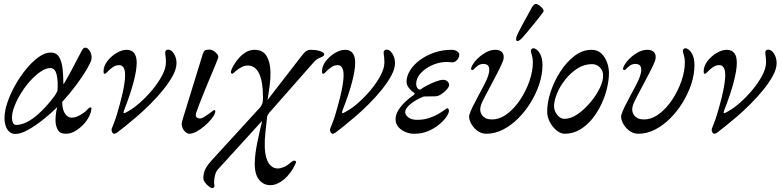

<svg xmlns="http://www.w3.org/2000/svg" viewBox="-20 -668 3980 979"><path d="M58 15Q41 15 28.5 4.5Q16 -6 9.5 -24.5Q3 -43 3 -66Q3 -102 18 -146Q33 -190 58 -234.5Q83 -279 114 -316.5Q145 -354 177 -377Q209 -400 238 -400Q269 -400 282.5 -375.5Q296 -351 299.5 -314.5Q303 -278 303 -243Q303 -240 304.5 -240Q306 -240 307 -243Q330 -281 351.5 -323Q373 -365 395 -406Q400 -416 404.5 -420.5Q409 -425 414 -425Q423 -425 430.5 -417.5Q438 -410 442.5 -399Q447 -388 447 -379Q447 -373 446.5 -368.5Q446 -364 445 -361Q441 -346 421 -312Q401 -278 369 -235Q337 -192 297 -148Q298 -107 312 -87.5Q326 -68 346 -68Q366 -68 390.5 -82.5Q415 -97 426 -110Q431 -116 434 -118Q437 -120 440 -120Q444 -120 445 -119Q446 -118 446 -116Q446 -98 435 -75.5Q424 -53 405 -33Q386 -13 363 0.5Q340 14 316 14Q285 14 274 -7Q263 -28 263 -55Q263 -72 265.5 -90.5Q268 -109 272 -122Q238 -88 198 -56.5Q158 -25 121.5 -5Q85 15 58 15ZM62 -31Q88 -31 117 -45.5Q146 -60 177 -88Q208 -116 239 -154Q249 -166 258 -178.5Q267 -191 273 -205Q277 -252 269 -286.5Q261 -321 237 -321Q214 -321 187.5 -303Q161 -285 135 -256.5Q109 -228 88 -194Q67 -160 54 -127Q41 -94 41 -68Q41 -52 46.5 -41.5Q52 -31 62 -31Z M561 14Q558 14 554.5 10Q551 6 549.5 0Q548 -6 550 -13Q551 -15 559.5 -36.5Q568 -58 576 -84Q605 -182 613.5 -236.5Q622 -291 614.5 -313.5Q607 -336 588 -336Q570 -336 554.5 -325Q539 -314 529 -303Q519 -292 515 -292Q510 -292 509 -294.5Q508 -297 508 -304Q508 -331 527 -356Q546 -381 573.5 -397.5Q601 -414 625 -414Q651 -414 664 -397.5Q677 -381 677 -348Q677 -310 660.5 -247.5Q644 -185 612 -104Q611 -100 610 -95.5Q609 -91 613 -91Q616 -91 619 -93Q622 -95 632 -100Q660 -115 693 -144Q726 -173 756.5 -209.5Q787 -246 806.5 -283Q826 -320 826 -349Q826 -369 824 -382.5Q822 -396 822 -400Q822 -406 826 -410.5Q830 -415 837 -415Q854 -415 867 -394Q880 -373 880 -346Q880 -317 861 -282Q842 -247 812 -210Q782 -173 746.5 -137.5Q711 -102 677 -73Q643 -44 618 -24Q593 -5 581.5 4.5Q570 14 561 14Z M943 14Q938 14 930.5 9Q923 4 916.5 -5Q910 -14 907.5 -26.5Q905 -39 910 -55L1015 -396Q1019 -407 1025 -411Q1031 -415 1048 -415Q1059 -415 1070 -408Q1081 -401 1088 -391.5Q1095 -382 1092 -372Q1088 -360 1077 -333.5Q1066 -307 1052 -274Q1038 -241 1024 -206.5Q1010 -172 998.5 -142.5Q987 -113 981 -95Q975 -76 982 -70Q989 -64 999 -64Q1009 -64 1024 -73.5Q1039 -83 1051 -92Q1059 -98 1064.5 -102.5Q1070 -107 1071 -107Q1082 -107 1076 -91Q1072 -78 1057.5 -60.5Q1043 -43 1023.5 -26Q1004 -9 983 2.5Q962 14 943 14Z M1060 291Q1056 291 1045.5 283Q1035 275 1026 263.5Q1017 252 1017 240Q1017 217 1025.5 197.5Q1034 178 1059 150L1305 -119Q1312 -127 1316.5 -137.5Q1321 -148 1321 -171Q1321 -251 1301.5 -292.5Q1282 -334 1243 -334Q1215 -334 1180 -304Q1174 -299 1170.5 -295.5Q1167 -292 1165 -292Q1154 -292 1159 -309Q1163 -321 1173.5 -338.5Q1184 -356 1199.5 -373.5Q1215 -391 1235 -402.5Q1255 -414 1278 -414Q1321 -414 1339.5 -382Q1358 -350 1359 -303Q1360 -272 1355.5 -235.5Q1351 -199 1344 -158L1514 -378Q1531 -401 1541.5 -407.5Q1552 -414 1565 -414Q1573 -414 1584.5 -413Q1596 -412 1607 -409Q1618 -406 1625.5 -401.5Q1633 -397 1633 -389Q1633 -382 1613.5 -374.5Q1594 -367 1580 -351L1352 -92Q1349 -88 1346 -83Q1343 -78 1342 -72Q1338 -34 1333.5 5.5Q1329 45 1330 80Q1331 115 1339 140Q1347 165 1362 178Q1377 191 1396 191Q1410 191 1427 184Q1444 177 1462 161Q1472 153 1475.5 152Q1479 151 1481 151Q1485 151 1488 154Q1491 157 1488 164Q1476 191 1460.5 212Q1445 233 1428 247Q1411 261 1393.5 268.5Q1376 276 1359 276Q1325 277 1301.5 249Q1278 221 1279 163Q1280 116 1292 58.5Q1304 1 1316 -49H1314L1090 197Q1079 210 1074.5 234.5Q1070 259 1073 275Q1074 280 1073 283.5Q1072 287 1069 289Q1066 291 1060 291Z M1675 14Q1672 14 1668.5 10Q1665 6 1663.5 0Q1662 -6 1664 -13Q1665 -15 1673.5 -36.5Q1682 -58 1690 -84Q1719 -182 1727.5 -236.5Q1736 -291 1728.5 -313.5Q1721 -336 1702 -336Q1684 -336 1668.5 -325Q1653 -314 1643 -303Q1633 -292 1629 -292Q1624 -292 1623 -294.5Q1622 -297 1622 -304Q1622 -331 1641 -356Q1660 -381 1687.5 -397.5Q1715 -414 1739 -414Q1765 -414 1778 -397.5Q1791 -381 1791 -348Q1791 -310 1774.5 -247.5Q1758 -185 1726 -104Q1725 -100 1724 -95.5Q1723 -91 1727 -91Q1730 -91 1733 -93Q1736 -95 1746 -100Q1774 -115 1807 -144Q1840 -173 1870.5 -209.5Q1901 -246 1920.5 -283Q1940 -320 1940 -349Q1940 -369 1938 -382.5Q1936 -396 1936 -400Q1936 -406 1940 -410.5Q1944 -415 1951 -415Q1968 -415 1981 -394Q1994 -373 1994 -346Q1994 -317 1975 -282Q1956 -247 1926 -210Q1896 -173 1860.5 -137.5Q1825 -102 1791 -73Q1757 -44 1732 -24Q1707 -5 1695.5 4.5Q1684 14 1675 14Z M2092 14Q2068 14 2046 4.5Q2024 -5 2010.5 -21.5Q1997 -38 1997 -59Q1997 -84 2012 -107.5Q2027 -131 2047 -149.5Q2067 -168 2082 -178Q2090 -183 2093 -187.5Q2096 -192 2090 -196Q2077 -204 2065 -219.5Q2053 -235 2053 -251Q2053 -280 2071 -309Q2089 -338 2120.5 -361.5Q2152 -385 2193.5 -399.5Q2235 -414 2282 -414Q2299 -414 2310.5 -406.5Q2322 -399 2322 -389Q2322 -380 2317 -371Q2312 -362 2304 -356Q2296 -350 2288 -350Q2283 -350 2275 -351Q2267 -352 2258 -352Q2220 -352 2184 -336Q2148 -320 2125 -294.5Q2102 -269 2102 -240Q2102 -229 2107.5 -220Q2113 -211 2123 -211Q2136 -221 2158 -232.5Q2180 -244 2202.5 -252.5Q2225 -261 2239 -261Q2254 -261 2262 -252.5Q2270 -244 2270 -236Q2270 -225 2257.5 -211Q2245 -197 2229 -187Q2213 -177 2201 -177Q2187 -177 2173 -176.5Q2159 -176 2141 -176Q2119 -168 2097 -154.5Q2075 -141 2060.5 -125.5Q2046 -110 2046 -96Q2046 -82 2062 -69.5Q2078 -57 2107 -57Q2140 -57 2167 -66Q2194 -75 2214 -86.5Q2234 -98 2246 -107Q2258 -116 2260 -116Q2269 -116 2269 -102Q2269 -91 2256 -72Q2243 -53 2219 -33Q2195 -13 2163 0.5Q2131 14 2092 14Z M2460 14Q2432 14 2410.5 -4Q2389 -22 2379 -44.5Q2369 -67 2373 -82Q2379 -101 2391.5 -126.5Q2404 -152 2419 -179.5Q2434 -207 2447 -232Q2460 -257 2466 -273Q2478 -304 2473.5 -323Q2469 -342 2445 -342Q2430 -342 2418.5 -334.5Q2407 -327 2400 -319Q2393 -311 2389 -311Q2384 -311 2382.5 -313.5Q2381 -316 2383 -323Q2388 -339 2407 -360.5Q2426 -382 2452.5 -398Q2479 -414 2504 -414Q2524 -414 2534.5 -406.5Q2545 -399 2547.5 -386.5Q2550 -374 2545 -358Q2538 -339 2521.5 -306.5Q2505 -274 2486 -238.5Q2467 -203 2451.5 -173.5Q2436 -144 2432 -131Q2423 -100 2439 -79.5Q2455 -59 2488 -59Q2528 -59 2565.5 -87Q2603 -115 2632.5 -159.5Q2662 -204 2679.5 -254.5Q2697 -305 2697 -350Q2697 -370 2693 -382.5Q2689 -395 2687 -408Q2686 -413 2690.5 -417.5Q2695 -422 2698 -422Q2709 -422 2720 -412Q2731 -402 2738.5 -383Q2746 -364 2746 -336Q2746 -289 2730 -240Q2714 -191 2686 -145.5Q2658 -100 2622 -64Q2586 -28 2544.5 -7Q2503 14 2460 14ZM2619 -459Q2611 -459 2611.5 -467Q2612 -475 2613 -479Q2617 -490 2626.5 -509Q2636 -528 2648 -550Q2660 -572 2671 -591.5Q2682 -611 2688 -623Q2693 -633 2699.5 -640.5Q2706 -648 2713 -648Q2718 -648 2727.5 -642Q2737 -636 2744.5 -627.5Q2752 -619 2752 -611Q2752 -609 2739 -592Q2726 -575 2707 -551.5Q2688 -528 2670 -506.5Q2652 -485 2642 -474Q2637 -469 2631 -464Q2625 -459 2619 -459Z M2859 14Q2839 14 2818 -3Q2797 -20 2783.5 -46Q2770 -72 2770 -99Q2770 -146 2788 -200.5Q2806 -255 2837.5 -303.5Q2869 -352 2909.5 -383Q2950 -414 2996 -414Q3026 -414 3045.5 -396Q3065 -378 3075 -350.5Q3085 -323 3085 -296Q3085 -260 3075 -218Q3065 -176 3045.5 -135Q3026 -94 2998.5 -60.5Q2971 -27 2936 -6.5Q2901 14 2859 14ZM2859 -62Q2890 -62 2924.5 -85.5Q2959 -109 2989.5 -145Q3020 -181 3038.5 -219.5Q3057 -258 3055 -287Q3054 -309 3038 -325Q3022 -341 2998 -341Q2959 -341 2924.5 -319Q2890 -297 2862.5 -262.5Q2835 -228 2820 -191Q2805 -154 2805 -124Q2806 -102 2821.5 -82Q2837 -62 2859 -62Z M3235 14Q3207 14 3185.5 -4Q3164 -22 3154 -44.5Q3144 -67 3148 -82Q3154 -101 3166.5 -126.5Q3179 -152 3194 -179.5Q3209 -207 3222 -232Q3235 -257 3241 -273Q3253 -304 3248.5 -323Q3244 -342 3220 -342Q3205 -342 3193.5 -334.5Q3182 -327 3175 -319Q3168 -311 3164 -311Q3159 -311 3157.5 -313.5Q3156 -316 3158 -323Q3163 -339 3182 -360.5Q3201 -382 3227.5 -398Q3254 -414 3279 -414Q3299 -414 3309.5 -406.5Q3320 -399 3322.5 -386.5Q3325 -374 3320 -358Q3313 -339 3296.5 -306.5Q3280 -274 3261 -238.5Q3242 -203 3226.5 -173.5Q3211 -144 3207 -131Q3198 -100 3214 -79.5Q3230 -59 3263 -59Q3303 -59 3340.5 -87Q3378 -115 3407.5 -159.5Q3437 -204 3454.5 -254.5Q3472 -305 3472 -350Q3472 -370 3468 -382.5Q3464 -395 3462 -408Q3461 -413 3465.5 -417.5Q3470 -422 3473 -422Q3484 -422 3495 -412Q3506 -402 3513.5 -383Q3521 -364 3521 -336Q3521 -289 3505 -240Q3489 -191 3461 -145.5Q3433 -100 3397 -64Q3361 -28 3319.5 -7Q3278 14 3235 14Z M3621 14Q3618 14 3614.5 10Q3611 6 3609.5 0Q3608 -6 3610 -13Q3611 -15 3619.5 -36.5Q3628 -58 3636 -84Q3665 -182 3673.5 -236.5Q3682 -291 3674.5 -313.5Q3667 -336 3648 -336Q3630 -336 3614.5 -325Q3599 -314 3589 -303Q3579 -292 3575 -292Q3570 -292 3569 -294.5Q3568 -297 3568 -304Q3568 -331 3587 -356Q3606 -381 3633.5 -397.5Q3661 -414 3685 -414Q3711 -414 3724 -397.5Q3737 -381 3737 -348Q3737 -310 3720.5 -247.5Q3704 -185 3672 -104Q3671 -100 3670 -95.5Q3669 -91 3673 -91Q3676 -91 3679 -93Q3682 -95 3692 -100Q3720 -115 3753 -144Q3786 -173 3816.5 -209.5Q3847 -246 3866.5 -283Q3886 -320 3886 -349Q3886 -369 3884 -382.5Q3882 -396 3882 -400Q3882 -406 3886 -410.5Q3890 -415 3897 -415Q3914 -415 3927 -394Q3940 -373 3940 -346Q3940 -317 3921 -282Q3902 -247 3872 -210Q3842 -173 3806.5 -137.5Q3771 -102 3737 -73Q3703 -44 3678 -24Q3653 -5 3641.5 4.5Q3630 14 3621 14Z"/></svg>

Font: EB Garamond
Style: Italic
Weight: 400
Italic angle: -17.2°
Designer: Georg Duffner and Octavio Pardo
Foundry: Georg Duffner
Version: Version 1.001